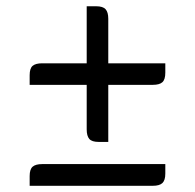

<svg xmlns="http://www.w3.org/2000/svg" viewBox="-20 -623 624 613"><path d="M325.7 -352.1V-169.9H294.9Q273.4 -169.9 265.1 -179.4Q256.8 -189 256.8 -210V-352.1H74.7V-382.8Q74.7 -404.8 84.2 -412.8Q93.8 -420.9 114.7 -420.9H256.8V-603H287.1Q308.6 -603 317.1 -593.5Q325.7 -584 325.7 -563V-420.9H507.8V-391.1Q507.8 -369.1 498.5 -360.6Q489.3 -352.1 467.8 -352.1ZM74.7 -29.8V-61Q74.7 -82.5 84.2 -90.8Q93.8 -99.1 114.7 -99.1H507.8V-68.8Q507.8 -47.4 498.5 -38.6Q489.3 -29.8 467.8 -29.8Z"/></svg>

Font: Artifika
Style: Regular
Weight: 400
Designer: Yulya Zhdanova, Ivan Petrov | Cyreal.org
Foundry: Cyreal.org
Version: Version 1.102; ttfautohint (v1.8.4.7-5d5b)